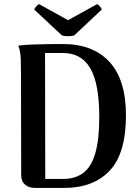

<svg xmlns="http://www.w3.org/2000/svg" viewBox="-20 -922 689 942"><path d="M153 0Q121 0 102.5 -16.5Q84 -33 84 -61L83 -560Q83 -590 82 -629Q81 -668 70 -698Q98 -702 136.5 -703.5Q175 -705 215.5 -705.5Q256 -706 289 -706Q436 -706 517 -618.5Q598 -531 598 -356Q598 -169 518 -84.5Q438 0 295 0ZM202 -44H289Q349 -44 388.5 -73.5Q428 -103 447.5 -170Q467 -237 467 -348Q467 -512 423 -587Q379 -662 289 -662H201ZM345 -749Q339 -746 326.5 -745Q314 -744 301.5 -745Q289 -746 283 -749L148 -875Q149 -880 157 -889.5Q165 -899 171 -902L314 -823L457 -902Q463 -899 471 -889.5Q479 -880 479 -875Z"/></svg>

Font: Arima SemiBold
Style: Regular
Weight: 600
Designer: Joana Correia and Natanael Gama
Foundry: NDISCOVER
Version: Version 1.101;gftools[0.9.23]